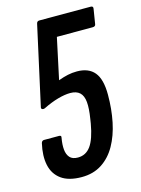

<svg xmlns="http://www.w3.org/2000/svg" viewBox="-104 -716 574 782"><g transform="rotate(-15 183.0 -324.5)"><path d="M143 6Q88 6 57 -16.5Q26 -39 17.5 -78.5Q9 -118 21 -170Q24 -180 33 -180H96Q107 -180 104 -170Q99 -142 101 -121Q103 -100 114 -87.5Q125 -75 148 -75Q182 -75 202.5 -103.5Q223 -132 234 -195L237 -214Q244 -257 241.5 -284Q239 -311 225 -324Q211 -337 185 -337Q162 -337 132 -328.5Q102 -320 70 -304Q63 -301 58 -303.5Q53 -306 55 -313L128 -644Q130 -655 140 -655H357Q368 -655 366 -644L356 -582Q355 -572 343 -572H192L155 -399Q177 -407 195.5 -411Q214 -415 234 -415Q283 -415 307.5 -385.5Q332 -356 332 -291Q332 -230 321 -176.5Q310 -123 287 -82Q264 -41 228 -17.5Q192 6 143 6Z"/></g></svg>

Font: Sofia Sans Extra Condensed SemiBold
Style: Italic
Weight: 600
Italic angle: -9°
Designer: Botio Nikoltchev, Ani Petrova
Foundry: lettersoup
Version: Version 4.101